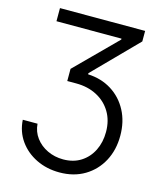

<svg xmlns="http://www.w3.org/2000/svg" viewBox="-133 -824 949 1126"><g transform="rotate(15 341.0 -261.0)"><path d="M48.3 -38.4H137.8Q141.3 9.2 168.9 46.2Q196.4 83.1 240.4 104Q284.4 125 336.6 125Q398.4 125 443.7 96.1Q489 67.1 513.7 17.4Q538.4 -32.3 538.4 -95.2Q538.4 -164.4 507.3 -216.1Q476.2 -267.8 421.5 -296.5Q366.8 -325.3 295.5 -325.3H241.5V-399.1L484.4 -642V-647.7H89.5V-727.3H606.5V-663.4L349.4 -402V-394.9Q430.4 -391.3 492.5 -352.5Q554.7 -313.6 589.8 -247.2Q625 -180.8 625 -95.2Q625 -8.9 588.8 58.8Q552.6 126.4 487.4 165.5Q422.2 204.5 335.2 204.5Q257.5 204.5 193.9 173.5Q130.3 142.4 91.4 87.5Q52.6 32.7 48.3 -38.4Z"/></g></svg>

Font: Inter UI
Style: Regular
Weight: 400
Designer: Rasmus Andersson
Foundry: rsms
Version: 3.2;8d6f07862